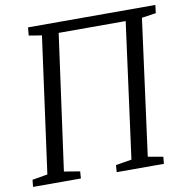

<svg xmlns="http://www.w3.org/2000/svg" viewBox="-82 -823 882 903"><g transform="rotate(-10 359.0 -371.5)"><path d="M3.5 0 7 -33.5 80 -46 168.5 -694.5 107 -704.5 110.5 -743H718.5L714 -704.5L646 -694.5L559.5 -46L631.5 -33.5L628.5 0H403L405.5 -33.5L481.5 -46L568 -692.5H248L159 -46L234.5 -33.5L232 0Z"/></g></svg>

Font: Merriweather 28pt Light
Style: Italic
Weight: 300
Italic angle: -7.8°
Version: Version 2.101